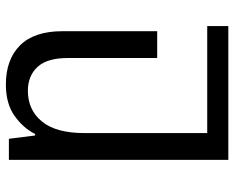

<svg xmlns="http://www.w3.org/2000/svg" viewBox="-90 -452 778 637"><g transform="rotate(-90 298.5 -133.0)"><path d="M87 236V-492H157L168 -405H173Q193 -445 233.5 -473.5Q274 -502 337 -502Q420 -502 467 -455Q514 -408 514 -314V0H425V-297Q425 -365 395.5 -397Q366 -429 316 -429Q253 -429 214.5 -382.5Q176 -336 176 -241V166H531V236Z"/></g></svg>

Font: Noto Sans Living
Style: Regular
Weight: 400
Designer: Monotype Design Team
Foundry: Monotype Imaging Inc.
Version: Version 2.013; ttfautohint (v1.8.4.7-5d5b)